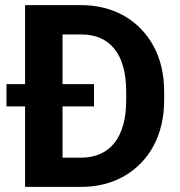

<svg xmlns="http://www.w3.org/2000/svg" viewBox="-20 -731 705 751"><path d="M296.4 0C360.8 0 417.5 -14.2 466.3 -42.5C564 -99.1 622.1 -203.1 622.1 -338.4V-372.1C622.1 -439.9 608.4 -499 581.1 -549.8C525.9 -651.4 424.8 -710.9 297.9 -710.9H78.1V-401.9H5.4V-314.9H78.1V0ZM224.6 -401.9V-596.2H297.9C411.1 -596.2 473.6 -518.1 473.6 -373V-338.4C473.6 -195.3 411.6 -114.3 296.4 -114.3H224.6V-314.9H347.7V-401.9Z"/></svg>

Font: Vazirmatn
Style: Bold
Weight: 700
Designer: Saber Rastikerdar
Foundry: Saber Rastikerdar
Version: Version 33.003